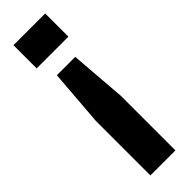

<svg xmlns="http://www.w3.org/2000/svg" viewBox="-272 -607 813 813"><g transform="rotate(-45 135.0 -200.0)"><path d="M80 -380 60 -126V200H210V-126L190 -380ZM40 -600V-461H230V-600Z"/></g></svg>

Font: Big Shoulders Stencil Text Black
Style: Regular
Weight: 900
Designer: Patric King
Foundry: XO Type Co
Version: Version 1.000